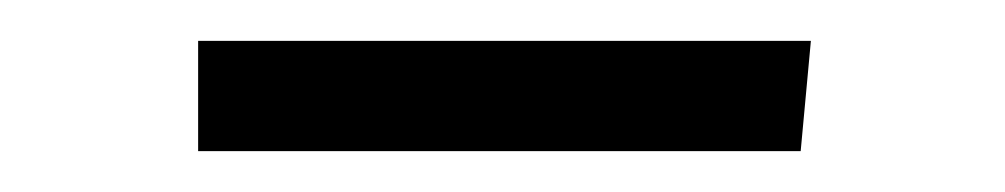

<svg xmlns="http://www.w3.org/2000/svg" viewBox="-20 -643 492 94"><path d="M77 -569V-623H377L372 -569Z"/></svg>

Font: Andada Pro
Style: Regular
Weight: 400
Designer: Carolina Giovagnoli
Foundry: Huerta Tipografica
Version: Version 3.003